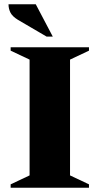

<svg xmlns="http://www.w3.org/2000/svg" viewBox="-20 -882 468 902"><path d="M30 0V-16L119 -58V-602L30 -644V-660H398V-644L309 -602V-58L398 -16V0ZM199 -710 64 -789Q38 -805 29 -823Q20 -841 20 -862H148L228 -710Z"/></svg>

Font: Spectral ExtraBold
Style: Regular
Weight: 800
Designer: Jean-Baptiste Levee
Foundry: Production Type
Version: Version 2.001